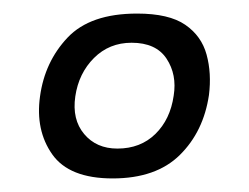

<svg xmlns="http://www.w3.org/2000/svg" viewBox="-20 -611 367 283"><path d="M146 -348Q82 -348 57 -383.5Q32 -419 39 -469Q46 -520 79.5 -555.5Q113 -591 182 -591Q229 -591 253 -574.5Q277 -558 284.5 -530.5Q292 -503 288 -471Q280 -417 245 -382.5Q210 -348 146 -348ZM153 -392Q187 -392 209 -413.5Q231 -435 236 -470Q241 -501 225.5 -524.5Q210 -548 174 -548Q141 -548 118.5 -525.5Q96 -503 91 -469Q86 -435 104 -413.5Q122 -392 153 -392Z"/></svg>

Font: Alumni Sans SemiBold
Style: Italic
Weight: 600
Italic angle: -8°
Version: Version 1.016